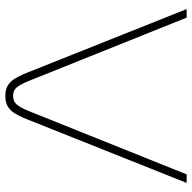

<svg xmlns="http://www.w3.org/2000/svg" viewBox="-20 -690 719 719"><g transform="rotate(90 339.5 -330.5)"><path d="M14 -670 250 -78C273 -20 291 9 339 9C389 9 406 -20 429 -78L665 -670H633L398 -84C378 -35 366 -20 339 -20C312 -20 301 -35 281 -84L46 -670Z"/></g></svg>

Font: LT Wave Thin
Style: Regular
Weight: 100
Designer: Daniel Lyons
Version: Version 2.5 (Glyphs App)